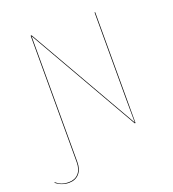

<svg xmlns="http://www.w3.org/2000/svg" viewBox="-186 -797 995 1107"><g transform="rotate(-20 311.5 -243.5)"><path d="M525 -680V0H520L133 -676V-565V96Q133 142 110 167.5Q87 193 48 193Q3 193 -32 164L-30 161Q-14 175 4 182Q22 189 48 189Q85 189 107 165Q129 141 129 96V-680H135L522 -4L521 -143V-680Z"/></g></svg>

Font: FiraGO Four
Style: Regular
Weight: 100
Designer: bBox Type
Foundry: bBox Type GmbH
Version: Version 1.001